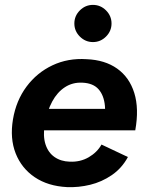

<svg xmlns="http://www.w3.org/2000/svg" viewBox="-20 -753 598 785"><path d="M254 12Q176 8 122 -28.5Q68 -65 44 -126Q20 -187 33 -265Q46 -342 88.5 -399Q131 -456 194.5 -486Q258 -516 334 -511Q409 -508 459 -472.5Q509 -437 529 -373Q549 -309 533 -220H403Q413 -277 409 -320Q405 -363 383 -388Q361 -413 317 -415Q277 -417 245.5 -396.5Q214 -376 193.5 -338Q173 -300 163 -247Q155 -197 166 -163Q177 -129 203 -111Q229 -93 265 -92Q308 -90 342.5 -110Q377 -130 395 -162L503 -111Q478 -65 437 -37Q396 -9 348.5 2.5Q301 14 254 12ZM115 -220 119 -308H474L470 -220ZM360 -581Q329 -581 306.5 -603.5Q284 -626 284 -657Q284 -688 306.5 -710.5Q329 -733 360 -733Q391 -733 413.5 -710.5Q436 -688 436 -657Q436 -626 413.5 -603.5Q391 -581 360 -581Z"/></svg>

Font: Figtree Light
Style: Bold Italic
Weight: 700
Italic angle: -9.5°
Version: Version 2.000